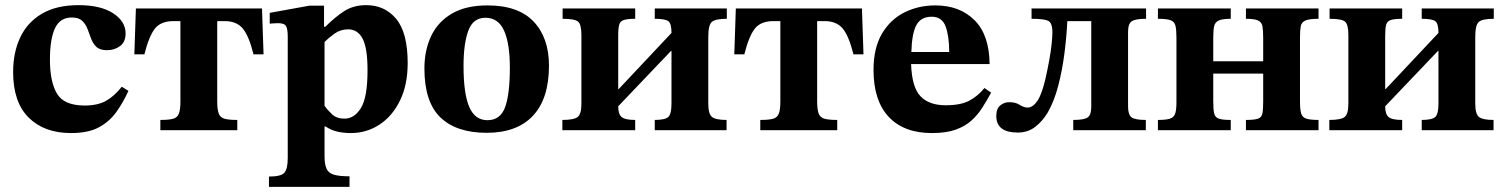

<svg xmlns="http://www.w3.org/2000/svg" viewBox="-20 -506 5846 746"><path d="M453 -169 479 -153Q459 -109 432.5 -71.5Q406 -34 364.5 -11.5Q323 11 256 11Q152 11 91.5 -49Q31 -109 31 -226Q31 -302 58.5 -360.5Q86 -419 142.5 -452.5Q199 -486 285 -486Q371 -486 419.5 -454.5Q468 -423 468 -376Q468 -343 446.5 -327Q425 -311 396 -311Q368 -311 354.5 -324Q341 -337 334 -356Q327 -375 320 -393.5Q313 -412 299.5 -425Q286 -438 259 -438Q213 -438 193.5 -396Q174 -354 174 -274Q174 -188 201.5 -142Q229 -96 309 -96Q360 -96 392.5 -114.5Q425 -133 453 -169Z M902 0H603V-40Q636 -40 652.5 -44.5Q669 -49 675 -64.5Q681 -80 681 -112V-424H654Q605 -424 582 -395Q559 -366 541 -295H502L508 -473H998L1004 -295H965Q947 -367 923 -395.5Q899 -424 853 -424H824V-112Q824 -80 830 -64.5Q836 -49 853 -44.5Q870 -40 902 -40Z M1338 220H1025V180Q1072 180 1085 165Q1098 150 1098 108V-363Q1098 -393 1091.5 -404.5Q1085 -416 1060 -416Q1050 -416 1039 -415Q1028 -414 1028 -414V-456L1182 -484H1239V-402H1244Q1283 -441 1318.5 -463.5Q1354 -486 1403 -486Q1475 -486 1519.5 -432.5Q1564 -379 1564 -261Q1564 -176 1534 -115Q1504 -54 1454 -21.5Q1404 11 1343 11Q1315 11 1291 5.5Q1267 0 1244 -15H1241V101Q1241 133 1249 150Q1257 167 1278 173Q1299 179 1338 179ZM1318 -45Q1357 -45 1382.5 -86.5Q1408 -128 1408 -233Q1408 -319 1389 -355.5Q1370 -392 1333 -392Q1303 -392 1280 -375.5Q1257 -359 1241 -343V-95Q1252 -79 1270 -62Q1288 -45 1318 -45Z M1871 10Q1753 10 1691 -50Q1629 -110 1629 -240Q1629 -310 1655 -365.5Q1681 -421 1735.5 -453Q1790 -485 1874 -485Q1994 -485 2053.5 -422Q2113 -359 2113 -251Q2113 -123 2051 -56.5Q1989 10 1871 10ZM1874 -39Q1924 -39 1942.5 -89.5Q1961 -140 1961 -243Q1961 -337 1938.5 -387Q1916 -437 1866 -437Q1818 -437 1799.5 -386.5Q1781 -336 1781 -250Q1781 -143 1803 -91Q1825 -39 1874 -39Z M2448 0H2165V-40Q2210 -40 2224.5 -51.5Q2239 -63 2239 -103V-370Q2239 -411 2226 -422Q2213 -433 2166 -433V-473H2448V-433Q2419 -433 2404.5 -428.5Q2390 -424 2386 -410.5Q2382 -397 2382 -368V-160H2384L2589 -378Q2589 -414 2577 -423.5Q2565 -433 2524 -433V-473H2804V-433Q2761 -433 2746.5 -421.5Q2732 -410 2732 -363V-103Q2732 -63 2746.5 -51.5Q2761 -40 2803 -40V0H2524V-40Q2564 -40 2576.5 -51.5Q2589 -63 2589 -103V-308H2587L2382 -93Q2382 -63 2395 -51.5Q2408 -40 2448 -40Z M3233 0H2934V-40Q2967 -40 2983.5 -44.5Q3000 -49 3006 -64.5Q3012 -80 3012 -112V-424H2985Q2936 -424 2913 -395Q2890 -366 2872 -295H2833L2839 -473H3329L3335 -295H3296Q3278 -367 3254 -395.5Q3230 -424 3184 -424H3155V-112Q3155 -80 3161 -64.5Q3167 -49 3184 -44.5Q3201 -40 3233 -40Z M3601 11Q3492 11 3433 -52Q3374 -115 3374 -234Q3374 -320 3407 -375.5Q3440 -431 3494.5 -458Q3549 -485 3614 -485Q3709 -485 3766.5 -427.5Q3824 -370 3825 -257H3520Q3523 -167 3556.5 -132Q3590 -97 3654 -97Q3713 -97 3746.5 -115Q3780 -133 3805 -164L3831 -146Q3815 -117 3797.5 -89Q3780 -61 3755.5 -38.5Q3731 -16 3694 -2.5Q3657 11 3601 11ZM3521 -304H3668Q3668 -366 3654 -403.5Q3640 -441 3600 -441Q3558 -441 3540.5 -408.5Q3523 -376 3521 -304Z M3935 9Q3851 9 3851 -55Q3851 -84 3866.5 -96.5Q3882 -109 3901 -109Q3926 -109 3942 -98.5Q3958 -88 3974 -88Q3987 -88 4000.5 -101.5Q4014 -115 4023 -138Q4034 -165 4042 -200Q4050 -235 4056.5 -270.5Q4063 -306 4066 -335Q4069 -364 4069 -380Q4069 -418 4052 -425.5Q4035 -433 3988 -433V-473H4433V-433Q4392 -433 4377.5 -423.5Q4363 -414 4363 -382V-92Q4363 -61 4376 -50.5Q4389 -40 4432 -40V0H4150V-40Q4193 -40 4206.5 -50Q4220 -60 4220 -91V-424H4127Q4124 -362 4115.5 -296.5Q4107 -231 4091.5 -172Q4076 -113 4051 -69Q4030 -34 4001.5 -12.5Q3973 9 3935 9Z M4762 0H4479V-40Q4511 -40 4526 -45Q4541 -50 4546 -64.5Q4551 -79 4551 -109V-360Q4551 -391 4547 -406.5Q4543 -422 4528 -427.5Q4513 -433 4479 -433V-473H4762V-433Q4730 -433 4715.5 -426.5Q4701 -420 4697.5 -404.5Q4694 -389 4694 -360V-268H4888V-360Q4888 -389 4885 -404.5Q4882 -420 4868 -426.5Q4854 -433 4821 -433V-473H5103V-433Q5068 -433 5052.5 -426.5Q5037 -420 5034 -404.5Q5031 -389 5031 -360V-112Q5031 -81 5035.5 -65.5Q5040 -50 5055.5 -45Q5071 -40 5103 -40V0H4821V-40Q4854 -40 4868 -45Q4882 -50 4885 -65.5Q4888 -81 4888 -112V-220H4694V-112Q4694 -81 4697.5 -65.5Q4701 -50 4715.5 -45Q4730 -40 4762 -40Z M5428 0H5145V-40Q5190 -40 5204.5 -51.5Q5219 -63 5219 -103V-370Q5219 -411 5206 -422Q5193 -433 5146 -433V-473H5428V-433Q5399 -433 5384.5 -428.5Q5370 -424 5366 -410.5Q5362 -397 5362 -368V-160H5364L5569 -378Q5569 -414 5557 -423.5Q5545 -433 5504 -433V-473H5784V-433Q5741 -433 5726.5 -421.5Q5712 -410 5712 -363V-103Q5712 -63 5726.5 -51.5Q5741 -40 5783 -40V0H5504V-40Q5544 -40 5556.5 -51.5Q5569 -63 5569 -103V-308H5567L5362 -93Q5362 -63 5375 -51.5Q5388 -40 5428 -40Z"/></svg>

Font: STIX Two Text
Style: Bold
Weight: 700
Designer: Ross Mills, John Hudson & Paul Hanslow, Tiro Typeworks Ltd; with prior portions MicroPress Inc., and Coen Hoffman.
Foundry: Tiro Typeworks Ltd
Version: Version 2.13 b171